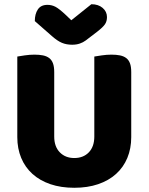

<svg xmlns="http://www.w3.org/2000/svg" viewBox="-20 -874 704 910"><path d="M602 -224Q602 -170 583.5 -125.5Q565 -81 530 -49.5Q495 -18 445 -1Q395 16 332 16Q269 16 219 -1Q169 -18 134 -49.5Q99 -81 80.5 -125.5Q62 -170 62 -224V-606Q73 -608 97 -611.5Q121 -615 143 -615Q166 -615 183.5 -611.5Q201 -608 213 -599Q225 -590 231 -574Q237 -558 237 -532V-227Q237 -179 263.5 -152Q290 -125 332 -125Q375 -125 401 -152Q427 -179 427 -227V-606Q438 -608 462 -611.5Q486 -615 508 -615Q531 -615 548.5 -611.5Q566 -608 578 -599Q590 -590 596 -574Q602 -558 602 -532ZM318 -778 413 -854Q446 -854 466.5 -836.5Q487 -819 487 -793Q487 -773 477.5 -759Q468 -745 441 -724L386 -682Q374 -673 358 -667.5Q342 -662 322 -662Q295 -662 273.5 -671Q252 -680 226 -703L145 -774Q145 -808 159.5 -829.5Q174 -851 205 -851Q225 -851 242.5 -842Q260 -833 292 -803Z"/></svg>

Font: Baloo Bhaina
Style: Regular
Weight: 400
Designer: Manish Minz, Shuchita Grover and Ek Type
Foundry: Ek Type
Version: Version 1.443;PS 1.000;hotconv 16.6.51;makeotf.lib2.5.65220;